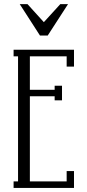

<svg xmlns="http://www.w3.org/2000/svg" viewBox="-20 -925 426 945"><path d="M314.9 -904.8 214.8 -750H176.8L77.1 -904.8H115.2L195.8 -815.9L276.9 -904.8ZM344.2 -680.2V-597.2H308.1V-647.9H127V-482.9H249V-502.9H285.2V-431.2H249V-451.2H127V-32.2H308.1V-83H344.2V0H46.9V-32.2H68.8V-647.9H46.9V-680.2Z"/></svg>

Font: Margherita Light
Style: Regular
Weight: 300
Designer: James Puckett
Foundry: Dunwich Type Founders
Version: Version 1.008;hotconv 1.0.109;makeotfexe 2.5.65596